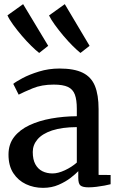

<svg xmlns="http://www.w3.org/2000/svg" viewBox="-20 -895 576 926"><path d="M187.5 11Q143 11 105.2 -6.8Q67.5 -24.5 44.2 -60Q21 -95.5 21 -149.5Q21 -199.5 48.2 -234.5Q75.5 -269.5 122 -291.2Q168.5 -313 227.5 -323.5Q286.5 -334 350.5 -334.5V-370Q350.5 -413.5 341 -439Q331.5 -464.5 307.5 -475.8Q283.5 -487 239 -487Q181 -487 137.5 -469Q94 -451 70 -438.5L44 -490.5Q55 -500 88 -517.8Q121 -535.5 168 -550Q215 -564.5 267 -564.5Q337.5 -564.5 378.8 -544.2Q420 -524 437.8 -480.8Q455.5 -437.5 455.5 -368.5V-51.5L513.5 -51V-6.5Q502.5 -3.5 484 0Q465.5 3.5 445 6Q424.5 8.5 407 8.5Q380 8.5 368.8 0.2Q357.5 -8 357.5 -37.5V-69.5Q345.5 -56.5 321 -37.5Q296.5 -18.5 262.8 -3.8Q229 11 187.5 11ZM233.5 -58.5Q260 -58.5 292.8 -73.8Q325.5 -89 350.5 -111V-282Q278 -281.5 231 -265.8Q184 -250 161 -223Q138 -196 138 -162Q138 -125.5 150.5 -102.8Q163 -80 184.5 -69.2Q206 -58.5 233.5 -58.5ZM168.5 -640Q153.5 -651.5 131 -673.5Q108.5 -695.5 85.2 -722.8Q62 -750 43 -776.2Q24 -802.5 16 -821L91.5 -875L212.5 -674L169.5 -640ZM367.5 -640Q353 -651.5 331 -673.2Q309 -695 286.2 -722Q263.5 -749 244.5 -775.2Q225.5 -801.5 216.5 -820.5L292.5 -875L412 -674L368.5 -640Z"/></svg>

Font: Merriweather 24pt Medium
Style: Regular
Weight: 500
Designer: Eben Sorkin
Foundry: Eben Sorkin
Version: Version 2.100